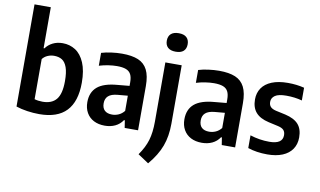

<svg xmlns="http://www.w3.org/2000/svg" viewBox="-97 -1018 2439 1463"><g transform="rotate(10 1123.0 -287.0)"><path d="M59.5 -17.5V-808H185.5V-491H192Q213 -520.5 246.8 -537.2Q280.5 -554 323 -554Q378 -554 422 -525.8Q466 -497.5 492 -436.8Q518 -376 518 -282.5Q518 -136.5 448.8 -63.5Q379.5 9.5 239.5 9.5Q193 9.5 145.8 2.5Q98.5 -4.5 59.5 -17.5ZM389.5 -271.5Q389.5 -339.5 375.5 -378.2Q361.5 -417 336.5 -432.5Q311.5 -448 275 -448Q249 -448 225 -437.5Q201 -427 185.5 -407V-96.5Q213.5 -88 248 -88Q319.5 -88 354.5 -130.8Q389.5 -173.5 389.5 -271.5Z M1003 -342V0H899.5L890.5 -57.5H884Q861.5 -24 826 -7.2Q790.5 9.5 746 9.5Q697 9.5 660.8 -9.2Q624.5 -28 604.8 -62.8Q585 -97.5 585 -144.5Q585 -221 634 -263Q683 -305 789.5 -313.5L880.5 -322V-348.5Q880.5 -389 868.2 -411.8Q856 -434.5 830 -444.2Q804 -454 760.5 -454Q729.5 -454 693.2 -448.5Q657 -443 623 -432.5V-532Q657 -542.5 700 -548.2Q743 -554 782.5 -554Q859.5 -554 907.8 -533.8Q956 -513.5 979.5 -467.2Q1003 -421 1003 -342ZM880.5 -128.5V-246L802 -239Q754 -234.5 731.5 -214.2Q709 -194 709 -157.5Q709 -121 729 -102.2Q749 -83.5 786.5 -83.5Q812.5 -83.5 837 -94.2Q861.5 -105 880.5 -128.5Z M1038.5 179Q1082.5 116.5 1100.2 56.8Q1118 -3 1118 -87V-545.5H1244.5V-93Q1244.5 4 1216.2 80.2Q1188 156.5 1122 234.5ZM1100 -711Q1100 -745 1120.5 -763.8Q1141 -782.5 1181 -782.5Q1221 -782.5 1241.2 -763.8Q1261.5 -745 1261.5 -711Q1261.5 -676.5 1241.2 -658Q1221 -639.5 1181 -639.5Q1141 -639.5 1120.5 -658Q1100 -676.5 1100 -711Z M1754 -342V0H1650.5L1641.5 -57.5H1635Q1612.5 -24 1577 -7.2Q1541.5 9.5 1497 9.5Q1448 9.5 1411.8 -9.2Q1375.5 -28 1355.8 -62.8Q1336 -97.5 1336 -144.5Q1336 -221 1385 -263Q1434 -305 1540.5 -313.5L1631.5 -322V-348.5Q1631.5 -389 1619.2 -411.8Q1607 -434.5 1581 -444.2Q1555 -454 1511.5 -454Q1480.5 -454 1444.2 -448.5Q1408 -443 1374 -432.5V-532Q1408 -542.5 1451 -548.2Q1494 -554 1533.5 -554Q1610.5 -554 1658.8 -533.8Q1707 -513.5 1730.5 -467.2Q1754 -421 1754 -342ZM1631.5 -128.5V-246L1553 -239Q1505 -234.5 1482.5 -214.2Q1460 -194 1460 -157.5Q1460 -121 1480 -102.2Q1500 -83.5 1537.5 -83.5Q1563.5 -83.5 1588 -94.2Q1612.5 -105 1631.5 -128.5Z M1853.5 -12.5V-111Q1926.5 -87.5 2002 -87.5Q2105 -87.5 2105 -155.5Q2105 -181.5 2091.5 -195.8Q2078 -210 2047 -217L1973 -233.5Q1904.5 -249 1872 -286.5Q1839.5 -324 1839.5 -387Q1839.5 -437 1865 -474.8Q1890.5 -512.5 1941.2 -533.2Q1992 -554 2065.5 -554Q2134 -554 2192.5 -539V-440.5Q2137 -456 2070.5 -456Q2010 -456 1983.2 -437.5Q1956.5 -419 1956.5 -388.5Q1956.5 -364.5 1969.8 -350.2Q1983 -336 2013 -329L2087 -313Q2156.5 -297 2189 -260.5Q2221.5 -224 2221.5 -159.5Q2221.5 -107 2195.8 -68.8Q2170 -30.5 2121 -10.2Q2072 10 2004 10Q1920.5 10 1853.5 -12.5Z"/></g></svg>

Font: Encode Sans Semi Condensed SmBd
Style: Regular
Weight: 600
Width: 4
Designer: Multiple Designers
Foundry: Impallari Type
Version: Version 2.000